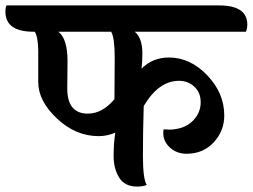

<svg xmlns="http://www.w3.org/2000/svg" viewBox="-84 -682 932 708"><path d="M338 -316 339 -468Q339 -543 326 -565H131Q165 -540 165 -456L164 -356Q164 -263 240 -263Q293 -263 338 -316ZM724 -662Q828 -662 828 -591Q828 -578 823 -565H413Q441 -541 441 -486Q441 -453 438 -429Q479 -470 539 -470Q617 -470 680 -404.5Q743 -339 743 -256Q743 -199 704 -157Q665 -115 604 -115Q568 -115 543 -137.5Q518 -160 518 -192Q518 -199 519 -205Q530 -204 541.5 -204Q553 -204 563 -206Q605 -212 630.5 -240Q656 -268 656 -304.5Q656 -341 632.5 -362.5Q609 -384 576 -384Q501 -384 446 -291Q443 -195 443 -108.5Q443 -22 457 0Q443 6 422 6Q376 6 355.5 -27Q335 -60 335 -106Q335 -152 341 -193Q312 -180 280 -180Q195 -180 126 -245Q57 -310 57 -379V-497Q56 -548 44 -565H40Q-64 -565 -64 -639Q-64 -655 -60 -662Z"/></svg>

Font: Laila SemiBold
Style: Regular
Weight: 600
Designer: Hitesh Malaviya
Foundry: Indian Type Foundry
Version: Version 1.302;PS 1.0;hotconv 1.0.78;makeotf.lib2.5.61930; tt